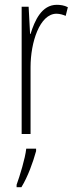

<svg xmlns="http://www.w3.org/2000/svg" viewBox="-20 -557 311 798"><path d="M216 -537C153 -537 124 -471 107 -416H105L99 -529H70V0H107V-278C107 -381 145 -500 215 -500C229 -500 244 -495 253 -491L262 -527C247 -535 230 -537 216 -537ZM130 71V61H89C85 101 62 175 49 211V221H69C96 177 117 118 130 71Z"/></svg>

Font: Noto Sans Sinhala UI ExtraCondensed ExtraLight
Style: Regular
Weight: 200
Width: 2
Designer: Jelle Bosma - Monotype Design Team
Foundry: Monotype Imaging Inc.
Version: Version 2.006